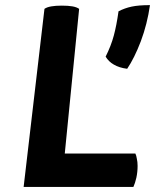

<svg xmlns="http://www.w3.org/2000/svg" viewBox="-20 -737 611 757"><path d="M571.3 -716.8Q526.4 -716.8 499 -710.9Q471.7 -705.1 447.3 -692.4Q439.5 -636.7 428.7 -596.7Q418 -556.6 396.5 -513.7Q408.2 -494.1 428.7 -482.4Q450.2 -469.7 481.4 -465.8Q509.8 -507.8 535.2 -574.2Q560.5 -641.6 571.3 -716.8ZM505.9 0Q512.7 -14.6 517.6 -36.1Q522.5 -58.6 522.5 -83Q522.5 -98.6 519.5 -111.3Q517.6 -124 513.7 -131.8Q420.9 -131.8 235.4 -131.8Q249 -274.4 292 -702.1Q282.2 -709 265.6 -711.9Q249 -714.8 223.6 -714.8Q199.2 -714.8 182.6 -711.9Q165 -709 155.3 -702.1Q127.9 -467.8 73.2 0Q181.6 0 505.9 0Z"/></svg>

Font: cl
Style: Bold Italic
Weight: 400
Designer: Mitja Miklavcic
Version: Version 7.504; 2011; Build 1022